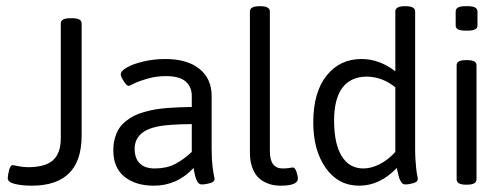

<svg xmlns="http://www.w3.org/2000/svg" viewBox="-20 -589 1612 614"><path d="M81.3 4.8Q51.9 4.8 28.3 -0.6Q4.8 -5.9 4.8 -19.4Q4.8 -27.3 8.9 -44.2Q13.1 -61 21 -61Q21.8 -61 38.2 -57.7Q54.7 -54.3 69 -54.3Q124.5 -54.3 149.4 -76.5Q174.4 -98.7 174.4 -147.8V-514.5Q174.4 -530.7 205.3 -530.7H210.9Q241 -530.7 241 -514.5V-155Q241 4.8 81.3 4.8Z M471.7 4.8Q413.8 4.8 378.1 -23.8Q342.4 -52.3 342.4 -108.6Q342.4 -129.6 347.4 -147Q352.4 -164.5 360.5 -177.6Q368.6 -190.6 381.9 -201.1Q395.2 -211.7 408.6 -218.6Q422.1 -225.5 441.1 -230.9Q460.2 -236.2 476.4 -239Q492.7 -241.8 515.1 -243.6Q537.5 -245.3 554.1 -245.9Q570.7 -246.5 593.3 -246.9V-282.6Q593.3 -310.7 573.9 -328.2Q554.5 -345.6 510.5 -345.6Q480 -345.6 452.2 -337.7Q424.5 -329.8 408.8 -322Q393.2 -314.3 392 -314.3Q384.9 -314.3 375.5 -329.4Q366.2 -344.4 366.2 -351.6Q366.2 -361.9 385.7 -373.2Q405.1 -384.5 438.8 -392.4Q472.5 -400.3 508.1 -400.3Q578.3 -400.3 617.5 -369Q656.8 -337.7 656.8 -281.8V-112.2Q656.8 -94.7 657.7 -78.9Q658.7 -63 660.1 -52.5Q661.5 -42 662.9 -34.3Q664.3 -26.6 665.3 -22Q666.3 -17.4 666.3 -17Q666.3 -7.5 652 -3.4Q637.7 0.8 625 0.8Q619.1 0.8 614.7 -3.6Q610.4 -7.9 607.6 -15.5Q604.8 -23 603.1 -30.5Q601.3 -38 599.7 -47.2Q599.3 -50.3 598.9 -51.9Q546.6 4.8 471.7 4.8ZM474.8 -50.3Q512.1 -50.3 539 -64Q566 -77.7 593.3 -103.1V-192.2Q515.7 -191.4 483.2 -184.3Q410.6 -168.8 410.6 -113Q410.6 -82.4 427.1 -66.4Q443.5 -50.3 474.8 -50.3Z M877.1 4.8Q864.4 4.8 852.2 2.4Q839.9 0 826.2 -6.9Q812.5 -13.9 802.6 -25Q792.7 -36.1 786 -55.5Q779.2 -74.9 779.2 -99.9V-552.1Q779.2 -569.2 809.8 -569.2H812.5Q843 -569.2 843 -552.1V-105.4Q843 -50.3 883.9 -50.3Q896.6 -50.3 905.9 -51.9Q915.2 -53.5 916.4 -53.5Q923.5 -53.5 928.1 -39.6Q932.6 -25.8 932.6 -17.8Q932.6 4.8 877.1 4.8Z M1128.8 4.8Q1061.8 4.8 1021.8 -51.7Q981.8 -108.2 981.8 -197.4Q981.8 -293.7 1024.2 -347Q1066.6 -400.3 1135.9 -400.3Q1193 -400.3 1244.2 -361.1V-552.1Q1244.2 -569.2 1274.3 -569.2H1277.4Q1307.6 -569.2 1307.6 -552.1V-112.2Q1307.6 -94.7 1308.6 -78.9Q1309.6 -63 1310.7 -52.5Q1311.9 -42 1313.1 -34.3Q1314.3 -26.6 1315.3 -22Q1316.3 -17.4 1316.3 -17Q1316.3 -7.5 1302.2 -3.4Q1288.1 0.8 1275.9 0.8Q1272.3 0.8 1269.1 -0.8Q1266 -2.4 1263.6 -6.1Q1261.2 -9.9 1259.4 -13.1Q1257.6 -16.3 1255.8 -22.6Q1254.1 -28.9 1253.3 -32.1Q1252.5 -35.3 1250.9 -42.6Q1249.3 -49.9 1248.9 -51.9Q1194.6 4.8 1128.8 4.8ZM1141.9 -50.3Q1167.3 -50.3 1194.2 -64Q1221.2 -77.7 1244.2 -103.1V-309.9Q1202.1 -344 1150.6 -344Q1099.9 -342.8 1074.1 -307.2Q1048.4 -271.5 1048.4 -203.7Q1048.4 -130 1072.5 -90.2Q1096.7 -50.3 1141.9 -50.3Z M1467.3 -491.1Q1437.2 -491.1 1437.2 -507.3V-552.1Q1437.2 -569.2 1467.3 -569.2H1476.8Q1506.9 -569.2 1506.9 -552.1V-507.3Q1506.9 -491.1 1476.8 -491.1ZM1470.5 1.6Q1440.3 1.6 1440.3 -15.5V-380.9Q1440.3 -396.7 1470.5 -396.7H1473.6Q1503.8 -396.7 1503.8 -380.9V-15.5Q1503.8 1.6 1473.6 1.6Z"/></svg>

Font: Jaldi
Style: Regular
Weight: 400
Designer: Pablo Cosgaya and Nicolas Silva
Foundry: Omnibus-Type
Version: Version 1.001;PS 001.001;hotconv 1.0.70;makeotf.lib2.5.58329